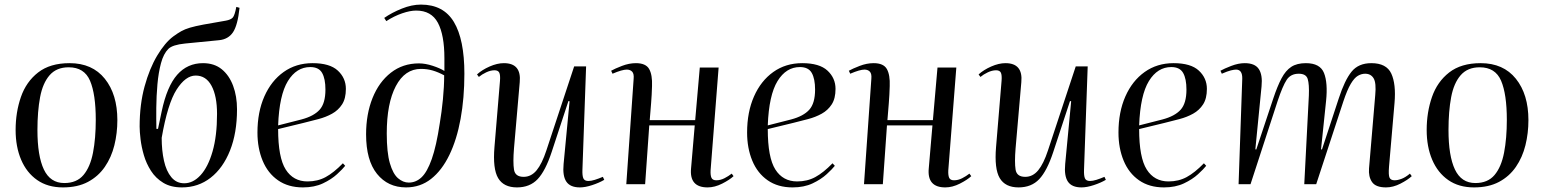

<svg xmlns="http://www.w3.org/2000/svg" viewBox="-20 -802 6723 836"><path d="M254 14Q188 14 142 -18Q96 -50 72 -106.5Q48 -163 48 -236Q48 -313 71 -379.5Q94 -446 146 -486.5Q198 -527 283 -527Q382 -527 436.5 -459Q491 -391 491 -279Q491 -222 478 -169.5Q465 -117 436.5 -75.5Q408 -34 363 -10Q318 14 254 14ZM260 -5Q314 -5 343.5 -40Q373 -75 385 -137.5Q397 -200 397 -280Q397 -392 372 -450.5Q347 -509 279 -509Q226 -509 196 -474.5Q166 -440 154.5 -378.5Q143 -317 143 -236Q143 -123 171 -64Q199 -5 260 -5Z M772 14Q724 14 691 -6Q658 -26 637.5 -58Q617 -90 606.5 -126Q596 -162 592 -195.5Q588 -229 588 -251Q588 -347 609.5 -425.5Q631 -504 664.5 -560Q698 -616 734 -643Q753 -657 769 -666Q785 -675 807 -681.5Q829 -688 866 -695Q903 -702 963 -712Q985 -716 993.5 -725.5Q1002 -735 1009 -772L1023 -768Q1015 -692 994.5 -661.5Q974 -631 934 -627Q841 -618 786 -612.5Q731 -607 713 -589Q692 -568 681 -527Q670 -486 665.5 -435Q661 -384 660.5 -333Q660 -282 661 -241H668L684 -317Q707 -426 751.5 -476.5Q796 -527 864 -527Q913 -527 945.5 -500.5Q978 -474 995 -428.5Q1012 -383 1012 -326Q1012 -223 981.5 -146.5Q951 -70 897 -28Q843 14 772 14ZM832 -473Q788 -473 749 -412Q710 -351 684 -202Q684 -147 694 -102Q704 -57 726 -30.5Q748 -4 782 -4Q821 -4 853.5 -39.5Q886 -75 905.5 -142.5Q925 -210 925 -306Q925 -384 901 -428.5Q877 -473 832 -473Z M1341 -527Q1416 -527 1451 -494.5Q1486 -462 1486 -415Q1486 -373 1469.5 -347.5Q1453 -322 1426 -307Q1399 -292 1366.5 -283.5Q1334 -275 1302 -267L1191 -240Q1191 -116 1224 -64Q1257 -12 1319 -12Q1363 -12 1398 -31Q1433 -50 1473 -91L1483 -80Q1472 -66 1447.5 -43.5Q1423 -21 1386 -3.5Q1349 14 1299 14Q1235 14 1190.5 -17Q1146 -48 1123.5 -102.5Q1101 -157 1101 -225Q1101 -314 1131 -382Q1161 -450 1215 -488.5Q1269 -527 1341 -527ZM1397 -412Q1397 -459 1382.5 -484.5Q1368 -510 1331 -510Q1271 -510 1233.5 -449Q1196 -388 1191 -256L1293 -282Q1346 -296 1371.5 -324Q1397 -352 1397 -412Z M1653 -724Q1686 -747 1729.5 -764.5Q1773 -782 1813 -782Q1911 -782 1956.5 -706Q2002 -630 2002 -481Q2002 -375 1985.5 -284.5Q1969 -194 1936.5 -127Q1904 -60 1857 -23Q1810 14 1748 14Q1669 14 1621.5 -45Q1574 -104 1574 -217Q1574 -305 1602 -375Q1630 -445 1682 -485.5Q1734 -526 1804 -526Q1832 -526 1864 -515.5Q1896 -505 1915 -493V-548Q1915 -650 1886.5 -703Q1858 -756 1792 -756Q1766 -756 1731 -744Q1696 -732 1662 -710ZM1760 -7Q1791 -7 1815.5 -30Q1840 -53 1860 -109.5Q1880 -166 1895 -266Q1903 -313 1908.5 -369Q1914 -425 1914 -474Q1888 -488 1864 -495Q1840 -502 1813 -502Q1743 -502 1703.5 -427Q1664 -352 1664 -221Q1664 -138 1677.5 -91.5Q1691 -45 1713 -26Q1735 -7 1760 -7Z M2057 -478Q2079 -498 2112 -512.5Q2145 -527 2174 -527Q2251 -527 2243 -444L2218 -156Q2213 -95 2218 -63.5Q2223 -32 2260 -32Q2293 -32 2316.5 -60.5Q2340 -89 2359 -147L2480 -513H2532L2516 -63Q2515 -37 2520 -25.5Q2525 -14 2542 -14Q2554 -14 2570 -19Q2586 -24 2605 -32L2611 -19Q2589 -6 2558.5 4Q2528 14 2505 14Q2463 14 2446 -11Q2429 -36 2434 -88L2460 -361L2455 -362L2382 -140Q2355 -58 2321 -22Q2287 14 2231 14Q2173 14 2149 -26.5Q2125 -67 2133 -162L2157 -450Q2159 -475 2154 -485.5Q2149 -496 2133 -496Q2116 -496 2097 -487Q2078 -478 2065 -467Z M3005 -256H2807L2789 0H2707L2739 -459Q2741 -481 2732.5 -490Q2724 -499 2709 -499Q2689 -499 2647 -481L2641 -494Q2657 -503 2688 -515Q2719 -527 2749 -527Q2792 -527 2806.5 -501.5Q2821 -476 2819 -427Q2818 -389 2815 -352.5Q2812 -316 2809 -279H3007L3027 -508H3109L3074 -60Q3073 -38 3078 -27.5Q3083 -17 3099 -17Q3117 -17 3134.5 -26Q3152 -35 3166 -46L3174 -35Q3157 -19 3124.5 -2.5Q3092 14 3061 14Q2981 14 2989 -69Z M3473 -527Q3548 -527 3583 -494.5Q3618 -462 3618 -415Q3618 -373 3601.5 -347.5Q3585 -322 3558 -307Q3531 -292 3498.5 -283.5Q3466 -275 3434 -267L3323 -240Q3323 -116 3356 -64Q3389 -12 3451 -12Q3495 -12 3530 -31Q3565 -50 3605 -91L3615 -80Q3604 -66 3579.5 -43.5Q3555 -21 3518 -3.5Q3481 14 3431 14Q3367 14 3322.5 -17Q3278 -48 3255.5 -102.5Q3233 -157 3233 -225Q3233 -314 3263 -382Q3293 -450 3347 -488.5Q3401 -527 3473 -527ZM3529 -412Q3529 -459 3514.5 -484.5Q3500 -510 3463 -510Q3403 -510 3365.5 -449Q3328 -388 3323 -256L3425 -282Q3478 -296 3503.5 -324Q3529 -352 3529 -412Z M4040 -256H3842L3824 0H3742L3774 -459Q3776 -481 3767.5 -490Q3759 -499 3744 -499Q3724 -499 3682 -481L3676 -494Q3692 -503 3723 -515Q3754 -527 3784 -527Q3827 -527 3841.5 -501.5Q3856 -476 3854 -427Q3853 -389 3850 -352.5Q3847 -316 3844 -279H4042L4062 -508H4144L4109 -60Q4108 -38 4113 -27.5Q4118 -17 4134 -17Q4152 -17 4169.5 -26Q4187 -35 4201 -46L4209 -35Q4192 -19 4159.5 -2.5Q4127 14 4096 14Q4016 14 4024 -69Z M4241 -478Q4263 -498 4296 -512.5Q4329 -527 4358 -527Q4435 -527 4427 -444L4402 -156Q4397 -95 4402 -63.5Q4407 -32 4444 -32Q4477 -32 4500.5 -60.5Q4524 -89 4543 -147L4664 -513H4716L4700 -63Q4699 -37 4704 -25.5Q4709 -14 4726 -14Q4738 -14 4754 -19Q4770 -24 4789 -32L4795 -19Q4773 -6 4742.5 4Q4712 14 4689 14Q4647 14 4630 -11Q4613 -36 4618 -88L4644 -361L4639 -362L4566 -140Q4539 -58 4505 -22Q4471 14 4415 14Q4357 14 4333 -26.5Q4309 -67 4317 -162L4341 -450Q4343 -475 4338 -485.5Q4333 -496 4317 -496Q4300 -496 4281 -487Q4262 -478 4249 -467Z M5090 -527Q5165 -527 5200 -494.5Q5235 -462 5235 -415Q5235 -373 5218.5 -347.5Q5202 -322 5175 -307Q5148 -292 5115.5 -283.5Q5083 -275 5051 -267L4940 -240Q4940 -116 4973 -64Q5006 -12 5068 -12Q5112 -12 5147 -31Q5182 -50 5222 -91L5232 -80Q5221 -66 5196.5 -43.5Q5172 -21 5135 -3.5Q5098 14 5048 14Q4984 14 4939.5 -17Q4895 -48 4872.5 -102.5Q4850 -157 4850 -225Q4850 -314 4880 -382Q4910 -450 4964 -488.5Q5018 -527 5090 -527ZM5146 -412Q5146 -459 5131.5 -484.5Q5117 -510 5080 -510Q5020 -510 4982.5 -449Q4945 -388 4940 -256L5042 -282Q5095 -296 5120.5 -324Q5146 -352 5146 -412Z M5679 -386Q5681 -435 5674 -458Q5667 -481 5635 -481Q5600 -481 5582.5 -454.5Q5565 -428 5543 -362L5425 0H5373L5389 -459Q5390 -499 5362 -499Q5354 -499 5339.5 -495.5Q5325 -492 5300 -481L5294 -494Q5310 -503 5341 -515Q5372 -527 5400 -527Q5444 -527 5461 -501.5Q5478 -476 5473 -426L5446 -152L5450 -151L5524 -373Q5542 -427 5560 -461Q5578 -495 5602.5 -511Q5627 -527 5666 -527Q5728 -527 5745 -484Q5762 -441 5754 -363L5732 -152L5736 -151L5809 -373Q5835 -453 5865 -490Q5895 -527 5951 -527Q6017 -527 6038 -481.5Q6059 -436 6052 -354L6028 -76Q6025 -39 6030.5 -28Q6036 -17 6052 -17Q6066 -17 6083 -23.5Q6100 -30 6119 -46L6127 -35Q6110 -19 6078 -2.5Q6046 14 6015 14Q5970 14 5954 -9.5Q5938 -33 5941 -69L5968 -388Q5973 -441 5961 -461Q5949 -481 5924 -481Q5908 -481 5892.5 -472Q5877 -463 5861.5 -437Q5846 -411 5829 -360L5711 0H5659Z M6398 14Q6332 14 6286 -18Q6240 -50 6216 -106.5Q6192 -163 6192 -236Q6192 -313 6215 -379.5Q6238 -446 6290 -486.5Q6342 -527 6427 -527Q6526 -527 6580.5 -459Q6635 -391 6635 -279Q6635 -222 6622 -169.5Q6609 -117 6580.5 -75.5Q6552 -34 6507 -10Q6462 14 6398 14ZM6404 -5Q6458 -5 6487.5 -40Q6517 -75 6529 -137.5Q6541 -200 6541 -280Q6541 -392 6516 -450.5Q6491 -509 6423 -509Q6370 -509 6340 -474.5Q6310 -440 6298.5 -378.5Q6287 -317 6287 -236Q6287 -123 6315 -64Q6343 -5 6404 -5Z"/></svg>

Font: Literata 72pt
Style: Italic
Weight: 400
Italic angle: -2°
Designer: Latin by Veronika Burian and Jose Scaglione. Greek by Irene Vlachou. Cyrillic by Vera Evstafieva
Foundry: TypeTogether
Version: Version 3.002